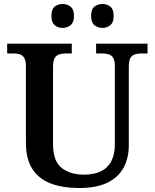

<svg xmlns="http://www.w3.org/2000/svg" viewBox="-20 -933 776 963"><path d="M378 10Q294 10 234 -13Q174 -36 142 -86Q110 -136 110 -217V-602Q110 -630 101 -643.5Q92 -657 78 -661Q64 -665 47 -665H16V-714H340V-665H309Q292 -665 277.5 -660.5Q263 -656 254.5 -642Q246 -628 246 -598V-210Q246 -125 289 -91Q332 -57 402 -57Q452 -57 486.5 -74Q521 -91 538.5 -125Q556 -159 556 -207V-602Q556 -630 547 -643.5Q538 -657 524 -661Q510 -665 493 -665H462V-714H720V-665H688Q672 -665 657 -660.5Q642 -656 634 -642Q626 -628 626 -598V-205Q626 -139 599 -90.5Q572 -42 517 -16Q462 10 378 10ZM494 -793Q471 -793 454 -806.5Q437 -820 437 -853Q437 -887 454 -900Q471 -913 494 -913Q516 -913 533 -900Q550 -887 550 -853Q550 -820 533 -806.5Q516 -793 494 -793ZM294 -793Q271 -793 254.5 -806.5Q238 -820 238 -853Q238 -887 254.5 -900Q271 -913 294 -913Q316 -913 333.5 -900Q351 -887 351 -853Q351 -820 333.5 -806.5Q316 -793 294 -793Z"/></svg>

Font: Noto Serif Armenian SemiBold
Style: Regular
Weight: 600
Version: Version 2.007